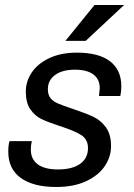

<svg xmlns="http://www.w3.org/2000/svg" viewBox="-20 -732 534 766"><path d="M464 -388Q464 -366 460 -349H375Q378 -376 378 -380Q378 -416 352.5 -435Q327 -454 279 -454Q229 -454 200 -433Q171 -412 171 -376Q171 -354 181 -341Q191 -328 210.5 -319.5Q230 -311 272 -297Q323 -280 352.5 -266Q382 -252 402.5 -224Q423 -196 423 -149Q423 -107 398.5 -70Q374 -33 324.5 -9.5Q275 14 204 14Q113 14 63 -22Q13 -58 13 -127Q13 -153 18 -169H107Q103 -154 103 -135Q103 -97 130.5 -76.5Q158 -56 211 -56Q269 -56 300 -78.5Q331 -101 331 -141Q331 -175 306 -192Q281 -209 216 -230Q170 -245 144.5 -257.5Q119 -270 101 -296Q83 -322 83 -367Q83 -407 106.5 -442.5Q130 -478 176.5 -500Q223 -522 287 -522Q374 -522 419 -487.5Q464 -453 464 -388ZM241 -569 357 -712H475L322 -569Z"/></svg>

Font: CST
Style: Italic
Weight: 400
Italic angle: -14°
Version: Version 1.00